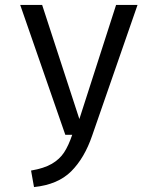

<svg xmlns="http://www.w3.org/2000/svg" viewBox="-20 -547 640 779"><path d="M354 3Q323 94 269 148Q215 202 118 212L106 145Q159 136 190.5 117.5Q222 99 240 71.5Q258 44 273 0H245L62 -527H151L302 -64L451 -527H538Z"/></svg>

Font: Fira Mono
Style: Regular
Weight: 400
Designer: Carrois Corporate & Edenspiekermann AG
Foundry: Carrois Corporate GbR & Edenspiekermann AG
Version: Version 3.206